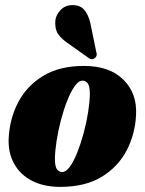

<svg xmlns="http://www.w3.org/2000/svg" viewBox="-20 -720 566 750"><path d="M308 -462.5Q407.5 -462.5 461.8 -409Q516 -355.5 511.5 -271Q508 -196.5 474.8 -132.5Q441.5 -68.5 377.2 -29.2Q313 10 215 10Q150.5 10 104.2 -14.2Q58 -38.5 34.5 -81.8Q11 -125 14 -181.5Q18 -257.5 51.5 -321.2Q85 -385 149 -423.8Q213 -462.5 308 -462.5ZM223 -48Q238 -48 253.2 -69.2Q268.5 -90.5 282.2 -125.2Q296 -160 307 -201Q318 -242 324.2 -281.8Q330.5 -321.5 331 -352Q331 -383 323 -394Q315 -405 302.5 -405Q287 -405 271.8 -383.5Q256.5 -362 242.8 -327.2Q229 -292.5 218.2 -251.5Q207.5 -210.5 201.2 -170.8Q195 -131 194.5 -100.5Q194.5 -69.5 202.5 -58.8Q210.5 -48 223 -48ZM333 -629.5 356 -517Q361.5 -503 351.5 -494Q340.5 -484.5 328.5 -492L251 -547Q219.5 -567.5 206.2 -588.5Q193 -609.5 196.5 -642Q199 -662 216.8 -681Q234.5 -700 263.5 -700Q293 -700 309 -681.8Q325 -663.5 333 -629.5Z"/></svg>

Font: Fraunces 144pt Soft Black
Style: Italic
Weight: 900
Italic angle: -16°
Version: Version 1.000;[b76b70a41]